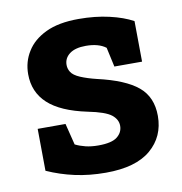

<svg xmlns="http://www.w3.org/2000/svg" viewBox="-67 -600 639 673"><g transform="rotate(-10 252.5 -263.5)"><path d="M257.3 10.3Q198.2 10.3 147.2 -1Q96.2 -12.2 49.3 -33.2L47.9 -182.6H147L166 -106.4Q182.6 -98.1 202.4 -93.3Q222.2 -88.4 247.6 -88.4Q295.4 -88.4 314.9 -104Q334.5 -119.6 334.5 -143.1Q334.5 -165.5 314 -182.1Q292.5 -199.2 231 -211.4Q137.2 -231 92.8 -272Q48.3 -313 48.3 -377Q48.3 -421.4 70.8 -457Q92.8 -493.2 138.4 -515.1Q184.1 -537.1 255.4 -537.1Q314.9 -537.1 364.5 -525.6Q414.1 -514.2 447.8 -495.6L449.2 -351.1H350.6L335.4 -420.4Q309.6 -439.9 264.2 -439.9Q226.6 -439.9 206.5 -424.8Q186.5 -409.7 186.5 -385.7Q186.5 -372.1 193.8 -360.4Q201.7 -347.2 225.8 -336.9Q250 -326.7 282.7 -318.8Q380.9 -296.4 425.8 -259Q470.7 -221.7 470.7 -154.3Q470.7 -80.6 417.2 -35.2Q363.8 10.3 257.3 10.3Z"/></g></svg>

Font: Battambang
Style: Bold
Weight: 700
Designer: Danh Hong
Version: Version 8.002; ttfautohint (v1.8.3)